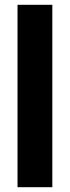

<svg xmlns="http://www.w3.org/2000/svg" viewBox="-20 -780 292 800"><path d="M198 0V-760H53V0Z"/></svg>

Font: Noto Sans Lao UI ExtCond ExtBd
Style: Regular
Weight: 800
Width: 2
Designer: Monotype Design Team
Foundry: Monotype Imaging Inc.
Version: Version 2.000